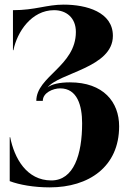

<svg xmlns="http://www.w3.org/2000/svg" viewBox="-20 -806 583 830"><path d="M255 -786C181 -786 133 -762 36 -762V-589H38C54 -668 116 -762 214 -762C267 -762 308 -729 308 -668C308 -520 137 -476 137 -370H165C165 -405 209 -424 240 -424C314 -424 335 -350 335 -273C335 -138 299 -26 202 -26C95 -26 42 -122 24 -213H22V-23C64 -7 127 4 195 4C364 4 495 -85 495 -260C495 -365 427 -450 282 -450C238 -450 202 -442 186 -428C234 -491 468 -513 468 -651C468 -754 354 -786 255 -786Z"/></svg>

Font: Beautique Display Medium
Style: Bold
Weight: 900
Designer: Nhat-Quang Ngo
Version: Version 1.100;Glyphs 3.2.3 (3260)